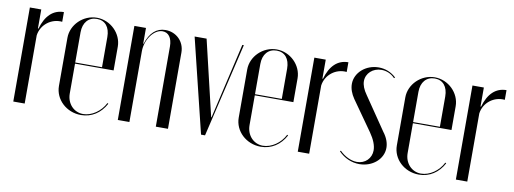

<svg xmlns="http://www.w3.org/2000/svg" viewBox="-48 -745 2663 995"><g transform="rotate(10 1283.5 -247.5)"><path d="M45 -495V0H105V-359C113 -417 166 -457 223 -451V-502C167 -502 128 -465 108 -395H105V-495Z M264 -374V-121C264 -50 325 8 402 8C458 8 504 -22 532 -74L527 -77C504 -31 457 1 412 1C363 1 326 -39 326 -92V-249H529V-374C529 -443 469 -503 397 -503C325 -503 264 -443 264 -374ZM326 -255V-414C326 -465 354 -497 398 -497C441 -497 467 -466 467 -414V-255Z M658 -412H656V-495H595V0H656V-373C656 -434 699 -493 744 -493C775 -493 795 -467 795 -422V0H859V-401C859 -459 815 -502 758 -502C711 -502 677 -472 658 -412Z M1171 -495H1163L1071 -98H1069L975 -495H912L1033 0H1054Z M1210 -374V-121C1210 -50 1271 8 1348 8C1404 8 1450 -22 1478 -74L1473 -77C1450 -31 1403 1 1358 1C1309 1 1272 -39 1272 -92V-249H1475V-374C1475 -443 1415 -503 1343 -503C1271 -503 1210 -443 1210 -374ZM1272 -255V-414C1272 -465 1300 -497 1344 -497C1387 -497 1413 -466 1413 -414V-255Z M1542 -495V0H1602V-359C1610 -417 1663 -457 1720 -451V-502C1664 -502 1625 -465 1605 -395H1602V-495Z M1972 -466C1947 -490 1915 -503 1880 -503C1812 -503 1757 -454 1757 -395C1757 -370 1766 -345 1783 -320L1893 -164C1916 -131 1928 -101 1928 -75C1928 -33 1896 -1 1853 -1C1822 -1 1788 -17 1761 -44L1757 -40C1787 -9 1826 8 1867 8C1935 8 1991 -39 1991 -99C1991 -125 1981 -152 1961 -178L1843 -351C1825 -376 1816 -399 1816 -420C1816 -461 1851 -493 1896 -493C1922 -493 1947 -483 1967 -462Z M2042 -374V-121C2042 -50 2103 8 2180 8C2236 8 2282 -22 2310 -74L2305 -77C2282 -31 2235 1 2190 1C2141 1 2104 -39 2104 -92V-249H2307V-374C2307 -443 2247 -503 2175 -503C2103 -503 2042 -443 2042 -374ZM2104 -255V-414C2104 -465 2132 -497 2176 -497C2219 -497 2245 -466 2245 -414V-255Z M2374 -495V0H2434V-359C2442 -417 2495 -457 2552 -451V-502C2496 -502 2457 -465 2437 -395H2434V-495Z"/></g></svg>

Font: Moniqa Display
Style: Regular
Weight: 400
Designer: Rajesh Rajput
Foundry: Rajesh Rajput
Version: Version 1.000